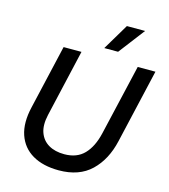

<svg xmlns="http://www.w3.org/2000/svg" viewBox="-133 -1026 1004 1141"><g transform="rotate(15 369.5 -455.5)"><path d="M505 -922H617L494 -761H409ZM335 11Q238 11 173 -27Q108 -65 83.5 -137Q59 -209 83 -310L174 -704H284L189 -291Q174 -225 190 -180.5Q206 -136 245.5 -113Q285 -90 342 -90Q419 -90 464 -136.5Q509 -183 529 -269L630 -704H739L634 -249Q607 -130 533.5 -59.5Q460 11 335 11Z"/></g></svg>

Font: Prodigy Sans Medium
Style: Italic
Weight: 500
Italic angle: -13°
Designer: Wei Huang
Foundry: Wei Huang
Version: Version 1.003; ttfautohint (v1.8.3)